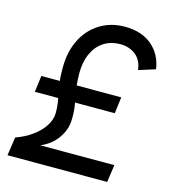

<svg xmlns="http://www.w3.org/2000/svg" viewBox="-107 -796 780 882"><g transform="rotate(15 283.5 -355.0)"><path d="M10 0 23 -88Q66 -103 100 -127.5Q134 -152 153.5 -182Q173 -212 174 -243Q174 -265 172 -282.5Q170 -300 167 -314H56L66 -392H154Q152 -407 151.5 -423Q151 -439 151 -455Q151 -530 179.5 -587.5Q208 -645 260 -677.5Q312 -710 379 -710Q459 -710 508 -668.5Q557 -627 567 -558L488 -533Q482 -581 451.5 -604Q421 -627 380 -627Q334 -627 300.5 -605Q267 -583 249 -543Q231 -503 231 -449Q231 -433 232 -419.5Q233 -406 234 -392H446L436 -314H247Q250 -299 252 -279Q254 -259 253 -236Q253 -209 243.5 -184Q234 -159 217 -137.5Q200 -116 176.5 -100.5Q153 -85 124 -76V-83H496L484 0Z"/></g></svg>

Font: Hanken Grotesk Medium
Style: Italic
Weight: 500
Italic angle: -8°
Designer: Alfredo Marco Pradil
Foundry: Hanken Design Co.
Version: Version 3.013